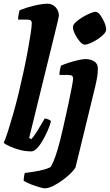

<svg xmlns="http://www.w3.org/2000/svg" viewBox="-25 -820 595 1040"><path d="M145 0Q112 0 80.5 -8.5Q49 -17 26 -28Q3 -39 -5 -46Q5 -68 18 -108.5Q31 -149 46 -201.5Q61 -254 75 -311Q89 -369 102 -429Q115 -489 125 -543Q135 -597 141 -637Q147 -677 147 -694Q147 -705 141 -709.5Q135 -714 118 -714H73Q73 -728 76 -742Q79 -756 81 -764Q96 -771 123.5 -779.5Q151 -788 181 -794Q211 -800 231 -800Q259 -800 276.5 -780.5Q294 -761 294 -735Q294 -732 289.5 -712Q285 -692 279 -668L133 -73L144 -66Q154 -76 167.5 -96Q181 -116 194 -139Q207 -162 217 -178Q226 -178 237.5 -173Q249 -168 251 -163Q246 -142 234 -114.5Q222 -87 207 -60.5Q192 -34 175.5 -17Q159 0 145 0ZM216 200Q210 200 193.5 195.5Q177 191 157.5 184Q138 177 123 170Q108 163 103 158Q103 150 105.5 134.5Q108 119 110 117Q132 114 158.5 110Q185 106 209.5 99.5Q234 93 249 85Q256 74 265.5 52Q275 30 287.5 -11.5Q300 -53 316 -124Q332 -194 344.5 -252Q357 -310 364 -348Q371 -386 371 -394Q371 -405 365 -409.5Q359 -414 342 -414H297Q297 -428 300 -442Q303 -456 305 -464Q319 -471 345 -479.5Q371 -488 397.5 -494Q424 -500 436 -500Q466 -500 485.5 -487.5Q505 -475 505 -449Q505 -428 502 -407.5Q499 -387 491 -352L384 87Q379 97 360.5 116Q342 135 316.5 154Q291 173 264.5 186.5Q238 200 216 200ZM433 -578Q422 -578 407 -595.5Q392 -613 381 -635.5Q370 -658 370 -673Q370 -685 384.5 -699Q399 -713 420.5 -726Q442 -739 462 -747.5Q482 -756 492 -756Q505 -756 518 -738.5Q531 -721 540.5 -698.5Q550 -676 550 -660Q550 -648 536.5 -634Q523 -620 503 -607Q483 -594 464 -586Q445 -578 433 -578Z"/></svg>

Font: Texturina 72pt 72pt Black
Style: Italic
Weight: 900
Italic angle: -11°
Designer: Guillermo Torres Carreño
Foundry: Omnibus-Type
Version: Version 1.002; ttfautohint (v1.8.3)